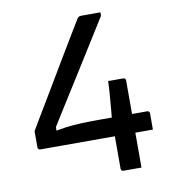

<svg xmlns="http://www.w3.org/2000/svg" viewBox="-79 -770 759 840"><g transform="rotate(-10 300.0 -350.0)"><path d="M339 -700Q344 -700 352.5 -700Q361 -700 371.5 -700Q382 -700 392 -700Q402 -700 411 -700Q420 -700 423 -700V-685Q395 -640 366.5 -594.5Q338 -549 309 -502.5Q280 -456 250 -408.5Q220 -361 189 -311.5Q158 -262 125 -209L144 -266V-201L116 -217Q151 -226 185 -230.5Q219 -235 256 -236.5Q293 -238 338 -238H549Q553 -238 555 -236.5Q557 -235 558.5 -233Q560 -231 560 -227Q560 -224 560 -216.5Q560 -209 560 -200.5Q560 -192 560 -182.5Q560 -173 560 -166Q560 -159 560 -155H60Q57 -155 54.5 -156.5Q52 -158 50.5 -160.5Q49 -163 49 -166V-238Q49 -238 59 -255Q69 -272 86.5 -301.5Q104 -331 127 -369Q150 -407 175 -449.5Q200 -492 226 -535Q252 -578 276 -618.5Q300 -659 320 -691Q323 -695 326 -697Q329 -699 332.5 -699.5Q336 -700 339 -700ZM404 -398Q409 -398 418.5 -398Q428 -398 438 -398Q448 -398 457.5 -398Q467 -398 471 -398Q475 -398 477 -396.5Q479 -395 480.5 -393Q482 -391 482 -387V-99Q482 -90 482 -75.5Q482 -61 482 -45.5Q482 -30 482 -17.5Q482 -5 482 0Q479 0 471 0Q463 0 453 0Q443 0 432.5 0Q422 0 414 0Q406 0 402 0Q397 0 394 -3Q391 -6 391 -11Q391 -23 391 -45Q391 -67 391 -93Q391 -119 391 -145Q391 -171 391 -192.5Q391 -214 391 -227Q393 -246 395 -270Q397 -294 399 -318Q401 -342 402.5 -363Q404 -384 404 -398Z"/></g></svg>

Font: RecMonoLinear Nerd Font Mono
Style: Regular
Weight: 400
Monospace: yes
Version: Version 1.085; ttfautohint (v1.8.4.7-5d5b);Nerd Fonts 3.2.1